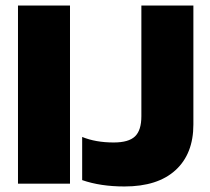

<svg xmlns="http://www.w3.org/2000/svg" viewBox="-20 -664 759 694"><path d="M45 -644H233V0H45ZM277 -13V-169Q326 -149 391 -149Q445 -149 468 -171Q491 -193 491 -244V-644H679V-214Q679 -108 614.5 -49Q550 10 430 10Q343 10 277 -13Z"/></svg>

Font: Kanit Bold
Style: Regular
Weight: 700
Designer: Katatrad Team
Foundry: CadsonDemak
Version: Version 1.000